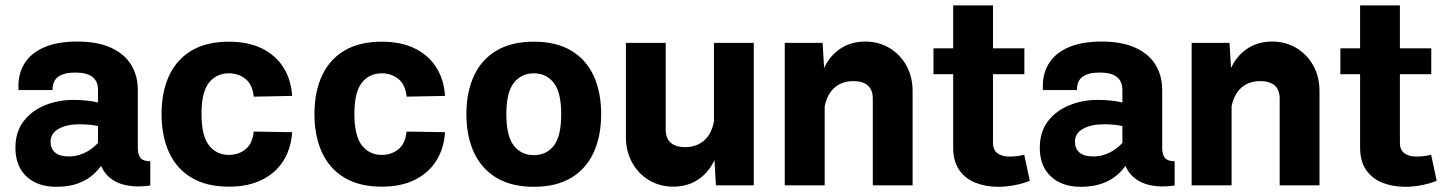

<svg xmlns="http://www.w3.org/2000/svg" viewBox="-20 -698 5430 723"><path d="M270.5 -541.5Q195.3 -541.5 145 -519.3Q94.7 -497.1 70.6 -456.3Q46.4 -415.5 49.8 -358.9H177.7Q177.7 -393.6 199.5 -409.2Q221.2 -424.8 263.7 -424.8Q306.2 -424.8 327.6 -408.7Q349.1 -392.6 349.1 -358.9V-142.1Q349.1 -81.5 375.5 -47.6Q401.9 -13.7 446.5 -2.4Q491.2 8.8 545.9 0.5V-90.8Q519 -90.8 509 -103.5Q499 -116.2 499 -141.1V-358.9Q499 -413.1 473.6 -454.3Q448.2 -495.6 397.5 -518.6Q346.7 -541.5 270.5 -541.5ZM400.4 -154.8 353.5 -164.6Q346.7 -156.7 335.9 -147Q325.2 -137.2 310.8 -128.7Q296.4 -120.1 278.3 -114.5Q260.3 -108.9 238.8 -108.9Q204.1 -108.9 187.3 -123.8Q170.4 -138.7 170.4 -164.1Q170.4 -195.8 200.7 -212.9Q231 -230 279.3 -230Q300.3 -230 320.1 -228Q339.8 -226.1 358.4 -221.2L406.2 -298.3Q372.1 -308.1 335.7 -314.9Q299.3 -321.8 255.9 -321.8Q198.7 -321.8 148.9 -301.5Q99.1 -281.2 68.6 -241.2Q38.1 -201.2 38.1 -141.6Q38.1 -72.3 79.8 -33.4Q121.6 5.4 192.4 5.4Q238.8 5.4 273.2 -7.1Q307.6 -19.5 332.3 -41.7Q356.9 -64 373.5 -93Q390.1 -122.1 400.4 -154.8Z M842.3 -541Q757.8 -541 701.4 -507.6Q645 -474.1 616.7 -412.8Q588.4 -351.6 588.4 -268.6Q588.4 -185.5 616.7 -124Q645 -62.5 701.4 -28.8Q757.8 4.9 842.3 4.9Q914.6 4.9 966.3 -20.8Q1018.1 -46.4 1047.1 -92.5Q1076.2 -138.7 1080.1 -200.2L935.5 -202.6Q930.7 -156.7 904.3 -135.7Q877.9 -114.7 841.8 -114.7Q794.9 -114.7 766.8 -150.9Q738.8 -187 738.8 -269.5Q738.8 -351.1 766.8 -386.5Q794.9 -421.9 841.8 -421.9Q877.9 -421.9 904.3 -400.9Q930.7 -379.9 935.5 -334L1080.1 -336.9Q1076.2 -398.4 1047.1 -444.3Q1018.1 -490.2 966.3 -515.6Q914.6 -541 842.3 -541Z M1418 -541Q1333.5 -541 1277.1 -507.6Q1220.7 -474.1 1192.4 -412.8Q1164.1 -351.6 1164.1 -268.6Q1164.1 -185.5 1192.4 -124Q1220.7 -62.5 1277.1 -28.8Q1333.5 4.9 1418 4.9Q1490.2 4.9 1542 -20.8Q1593.8 -46.4 1622.8 -92.5Q1651.9 -138.7 1655.8 -200.2L1511.2 -202.6Q1506.3 -156.7 1480 -135.7Q1453.6 -114.7 1417.5 -114.7Q1370.6 -114.7 1342.5 -150.9Q1314.5 -187 1314.5 -269.5Q1314.5 -351.1 1342.5 -386.5Q1370.6 -421.9 1417.5 -421.9Q1453.6 -421.9 1480 -400.9Q1506.3 -379.9 1511.2 -334L1655.8 -336.9Q1651.9 -398.4 1622.8 -444.3Q1593.8 -490.2 1542 -515.6Q1490.2 -541 1418 -541Z M1990.2 -421.9Q2037.1 -421.9 2065.2 -386.2Q2093.3 -350.6 2093.3 -268.1Q2093.3 -185.5 2065.7 -149.7Q2038.1 -113.8 1990.2 -113.8Q1942.9 -113.8 1914.8 -149.7Q1886.7 -185.5 1886.7 -268.1Q1886.7 -350.6 1915 -386.2Q1943.4 -421.9 1990.2 -421.9ZM1990.2 -541Q1905.8 -541 1849.4 -507.3Q1793 -473.6 1764.6 -412.4Q1736.3 -351.1 1736.3 -268.1Q1736.3 -185.1 1764.9 -123.5Q1793.5 -62 1849.9 -28.3Q1906.2 5.4 1990.2 5.4Q2074.2 5.4 2130.6 -28.3Q2187 -62 2215.3 -123.5Q2243.7 -185.1 2243.7 -268.1Q2243.7 -351.1 2215.6 -412.4Q2187.5 -473.6 2131.1 -507.3Q2074.7 -541 1990.2 -541Z M2668.5 -536.6V-129.4L2675.8 0H2818.4V-536.6ZM2336.9 -182.1Q2336.9 -127.9 2360.4 -85.7Q2383.8 -43.5 2424.3 -19.3Q2464.8 4.9 2515.6 4.9Q2564.9 4.9 2603 -18.1Q2641.1 -41 2664.1 -82.8Q2687 -124.5 2689.9 -181.2L2668.5 -240.7Q2659.2 -192.9 2630.9 -168.5Q2602.5 -144 2559.6 -144Q2524.9 -144 2505.9 -160.4Q2486.8 -176.8 2486.8 -210V-536.6H2336.9Z M3085.4 0V-407.2L3077.6 -536.6H2935.1V0ZM3416.5 -354.5Q3416.5 -409.2 3393.1 -451.2Q3369.6 -493.2 3329.3 -517.3Q3289.1 -541.5 3237.8 -541.5Q3189 -541.5 3150.6 -518.6Q3112.3 -495.6 3089.4 -453.9Q3066.4 -412.1 3063.5 -355.5L3085 -295.9Q3094.7 -343.8 3122.8 -368.2Q3150.9 -392.6 3193.8 -392.6Q3228.5 -392.6 3247.6 -376.2Q3266.6 -359.9 3266.6 -326.7V0H3416.5Z M3836.9 -115.2Q3823.2 -111.8 3809.1 -110.1Q3794.9 -108.4 3782.2 -108.4Q3752.4 -108.4 3735.8 -121.1Q3719.2 -133.8 3719.2 -160.6V-677.7H3569.3V-143.6Q3569.3 -89.8 3592.8 -56.9Q3616.2 -23.9 3654.8 -9.3Q3693.4 5.4 3738.3 5.4Q3768.6 5.4 3799.6 -0.5Q3830.6 -6.3 3857.9 -17.1ZM3495.1 -418.5H3837.4V-516.1H3495.1Z M4127.9 -541.5Q4052.7 -541.5 4002.4 -519.3Q3952.1 -497.1 3928 -456.3Q3903.8 -415.5 3907.2 -358.9H4035.2Q4035.2 -393.6 4056.9 -409.2Q4078.6 -424.8 4121.1 -424.8Q4163.6 -424.8 4185.1 -408.7Q4206.5 -392.6 4206.5 -358.9V-142.1Q4206.5 -81.5 4232.9 -47.6Q4259.3 -13.7 4304 -2.4Q4348.6 8.8 4403.3 0.5V-90.8Q4376.5 -90.8 4366.5 -103.5Q4356.4 -116.2 4356.4 -141.1V-358.9Q4356.4 -413.1 4331.1 -454.3Q4305.7 -495.6 4254.9 -518.6Q4204.1 -541.5 4127.9 -541.5ZM4257.8 -154.8 4210.9 -164.6Q4204.1 -156.7 4193.4 -147Q4182.6 -137.2 4168.2 -128.7Q4153.8 -120.1 4135.7 -114.5Q4117.7 -108.9 4096.2 -108.9Q4061.5 -108.9 4044.7 -123.8Q4027.8 -138.7 4027.8 -164.1Q4027.8 -195.8 4058.1 -212.9Q4088.4 -230 4136.7 -230Q4157.7 -230 4177.5 -228Q4197.3 -226.1 4215.8 -221.2L4263.7 -298.3Q4229.5 -308.1 4193.1 -314.9Q4156.7 -321.8 4113.3 -321.8Q4056.2 -321.8 4006.3 -301.5Q3956.5 -281.2 3926 -241.2Q3895.5 -201.2 3895.5 -141.6Q3895.5 -72.3 3937.3 -33.4Q3979 5.4 4049.8 5.4Q4096.2 5.4 4130.6 -7.1Q4165 -19.5 4189.7 -41.7Q4214.4 -64 4231 -93Q4247.6 -122.1 4257.8 -154.8Z M4617.7 0V-407.2L4609.9 -536.6H4467.3V0ZM4948.7 -354.5Q4948.7 -409.2 4925.3 -451.2Q4901.9 -493.2 4861.6 -517.3Q4821.3 -541.5 4770 -541.5Q4721.2 -541.5 4682.9 -518.6Q4644.5 -495.6 4621.6 -453.9Q4598.6 -412.1 4595.7 -355.5L4617.2 -295.9Q4627 -343.8 4655 -368.2Q4683.1 -392.6 4726.1 -392.6Q4760.7 -392.6 4779.8 -376.2Q4798.8 -359.9 4798.8 -326.7V0H4948.7Z M5369.1 -115.2Q5355.5 -111.8 5341.3 -110.1Q5327.1 -108.4 5314.5 -108.4Q5284.7 -108.4 5268.1 -121.1Q5251.5 -133.8 5251.5 -160.6V-677.7H5101.6V-143.6Q5101.6 -89.8 5125 -56.9Q5148.4 -23.9 5187 -9.3Q5225.6 5.4 5270.5 5.4Q5300.8 5.4 5331.8 -0.5Q5362.8 -6.3 5390.1 -17.1ZM5027.3 -418.5H5369.6V-516.1H5027.3Z"/></svg>

Font: Estedad-FD-VF Thin
Style: Regular
Weight: 100
Designer: Amin Abedi
Version: Version 5.0